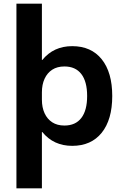

<svg xmlns="http://www.w3.org/2000/svg" viewBox="-20 -780 662 1040"><path d="M69 240V-760H207V-455H209Q240 -493 280.5 -511.5Q321 -530 371 -530Q474 -530 531 -459Q588 -388 588 -260Q588 -132 531 -61Q474 10 371 10Q321 10 280.5 -8.5Q240 -27 209 -65H207V240ZM329 -100Q389 -100 420.5 -141Q452 -182 452 -260Q452 -338 420.5 -379Q389 -420 329 -420Q290 -420 263 -402.5Q236 -385 221.5 -353.5Q207 -322 207 -280V-240Q207 -198 221.5 -166.5Q236 -135 263 -117.5Q290 -100 329 -100Z"/></svg>

Font: M PLUS 2
Style: Bold
Weight: 700
Designer: Coji Morishita
Foundry: UNDERFOREST DESIGN
Version: Version 1.001